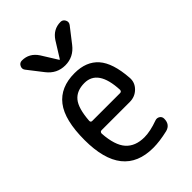

<svg xmlns="http://www.w3.org/2000/svg" viewBox="-227 -852 955 955"><g transform="rotate(-45 250.0 -375.0)"><path d="M254.9 -460.9Q200.2 -460.9 172.4 -427.2Q144.5 -393.6 138.7 -310.5Q138.7 -299.8 149.4 -299.8H344.7Q355.5 -299.8 356.4 -311.5Q349.6 -460.9 254.9 -460.9ZM269.5 9.8Q54.7 9.8 54.7 -259.8Q54.7 -400.4 105 -465.3Q155.3 -530.3 254.9 -530.3Q336.9 -530.3 380.9 -480.5Q424.8 -430.7 432.6 -320.3Q435.5 -285.2 410.2 -259.8Q384.8 -234.4 347.7 -234.4H149.4Q138.7 -234.4 137.7 -221.7Q143.6 -134.8 177.7 -96.7Q211.9 -58.6 275.4 -58.6Q316.4 -58.6 373 -79.1Q386.7 -84 398.4 -76.7Q410.2 -69.3 410.2 -54.7Q410.2 -13.7 373 -3.9Q314.5 9.8 269.5 9.8ZM303.7 -713.9Q334 -759.8 385.7 -759.8Q401.4 -759.8 409.2 -745.1Q417 -730.5 407.2 -716.8L345.7 -637.7Q308.6 -589.8 250 -589.8Q191.4 -589.8 154.3 -637.7L92.8 -716.8Q83 -729.5 90.3 -744.6Q97.7 -759.8 114.3 -759.8Q166 -759.8 196.3 -713.9L248 -630.9Q248 -629.9 250 -629.9Q252 -629.9 252 -630.9Z"/></g></svg>

Font: Rounded-X Mgen+ 1m regular
Style: Regular
Weight: 400
Designer: [Source Han Sans]
Ryoko NISHIZUKA  (kana & ideographs); Paul D. Hunt (Latin, Greek & Cyrillic); Wenlong ZHANG  (bopomofo
Version: Version 1.059.20150602